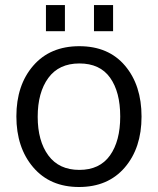

<svg xmlns="http://www.w3.org/2000/svg" viewBox="-20 -730 626 761"><path d="M44.9 0ZM352.5 -606.4V-710H428.2V-606.4ZM162.1 -606.4V-710H237.3V-606.4ZM541 -267.8Q541 -143.6 474.6 -66.2Q408.2 11.2 293.2 11.2Q178.2 11.2 111.6 -66.9Q44.9 -145 44.9 -268.8Q44.9 -392.6 111.8 -469.7Q178.7 -546.9 294.4 -546.9Q410.2 -546.9 475.6 -469.5Q541 -392.1 541 -267.8ZM129.4 -267.3Q129.4 -171.4 171.6 -114Q213.9 -56.6 294.4 -56.6Q375 -56.6 415.8 -113.8Q456.5 -170.9 456.5 -268.3Q456.5 -365.7 416.3 -422.1Q376 -478.5 294.7 -478.5Q213.4 -478.5 171.4 -420.9Q129.4 -363.3 129.4 -267.3Z"/></svg>

Font: Oxygen
Style: Normal
Weight: 400
Designer: Vernon Adams
Foundry: Vernon Adams
Version: Version Release 0.2.2 webfont; ttfautohint (v0.8.52-bc40) -l